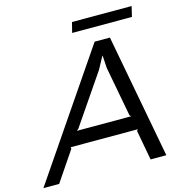

<svg xmlns="http://www.w3.org/2000/svg" viewBox="-188 -1090 1158 1213"><g transform="rotate(-15 390.5 -483.5)"><path d="M244 -295H598L590 -305L529 -630L524 -711H522L478 -630L256 -305ZM598 -810 750 0H647L611 -195L618 -205H179L181 -195L49 0H-54L498 -810ZM782 -967 766 -900H375L392 -967Z"/></g></svg>

Font: Sinkin Sans 400 Italic
Style: Italic
Weight: 400
Italic angle: -112°
Designer: Keith Bates
Foundry: K-Type
Version: Sinkin Sans (version 1.0)  by Keith Bates   •   © 2014   www